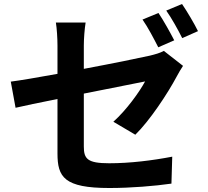

<svg xmlns="http://www.w3.org/2000/svg" viewBox="-20 -883 1040 962"><path d="M972 -727C955 -762 918 -825 892 -863L813 -830C840 -792 872 -734 893 -692ZM853 -681C834 -718 799 -781 774 -818L694 -785C721 -747 752 -687 773 -646ZM400 -655C400 -690 404 -740 409 -770H260C265 -740 268 -689 268 -655V-513C169 -495 81 -480 34 -474L58 -343C100 -353 179 -369 268 -387V-114C268 4 301 59 528 59C636 59 756 49 839 37L843 -98C744 -79 632 -65 527 -65C418 -65 400 -87 400 -149V-414C541 -442 676 -469 707 -475C679 -423 614 -332 548 -273L658 -208C730 -278 821 -416 865 -499C874 -517 888 -539 897 -553L801 -628C783 -618 759 -611 730 -604C685 -594 545 -565 400 -538Z"/></svg>

Font: Noto Sans CJK JP Bold
Style: Regular
Weight: 700
Designer: Ryoko NISHIZUKA (kana & ideographs); Paul D. Hunt (Latin, Greek & Cyrillic); Wenlong ZHANG (bopomofo); Sandoll Communica
Foundry: Adobe Systems Incorporated
Version: Version 1.004;PS 1.004;hotconv 1.0.82;makeotf.lib2.5.63406